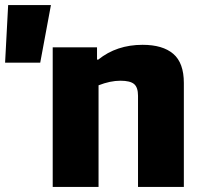

<svg xmlns="http://www.w3.org/2000/svg" viewBox="-75 -709 783 754"><path d="M-55 -463 -43 -689H125L83 -463ZM132 -523H306V-475H311Q383 -533 485 -533Q564 -533 605.5 -497.5Q647 -462 647 -383V25H467V-333Q467 -366 451.5 -379Q436 -392 398 -392Q358 -392 312 -374V25H132Z"/></svg>

Font: BM Euljiro oraeorae
Style: Regular
Weight: 400
Designer: Bongjin Kim; Bomjun Kim; Myungsoo Han; Hyesun Chae; Mikyoung Jeong; Wujin Sim; Minjae Kang; Suwha Jang;
Foundry: Sandoll Inc.
Version: Version 1.000;hotconv 1.0.109;makeexe 2.5.65596